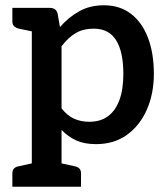

<svg xmlns="http://www.w3.org/2000/svg" viewBox="-20 -541 634 730"><path d="M101 169V-511H170Q193 -511 199 -490L208 -438Q240 -475 281 -498Q322 -521 375 -521Q436 -521 478.5 -488Q521 -455 543 -396.5Q565 -338 565 -260Q565 -185 538.5 -124.5Q512 -64 463 -28.5Q414 7 345 7Q301 7 270 -7Q239 -21 214 -47V169ZM319 -78Q362 -78 390.5 -99Q419 -120 434 -160.5Q449 -201 449 -260Q449 -344 421.5 -388Q394 -432 337 -432Q296 -432 267.5 -415Q239 -398 214 -365V-129Q236 -101 262 -89.5Q288 -78 319 -78ZM127 -511 115 -419 52 -432Q40 -435 33.5 -441.5Q27 -448 27 -460V-511ZM27 169V118Q27 106 33.5 99.5Q40 93 52 91L115 77L127 169ZM188 169 200 77 263 91Q275 93 281.5 99.5Q288 106 288 118V169Z"/></svg>

Font: Aleo SemiBold
Style: Regular
Weight: 600
Designer: Alessio Laiso
Foundry: Alessio Laiso
Version: Version 2.001;gftools[0.9.29]